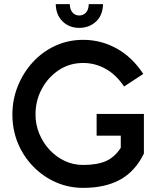

<svg xmlns="http://www.w3.org/2000/svg" viewBox="-20 -901 758 930"><path d="M383 9Q312 9 250 -18.5Q188 -46 140.5 -95Q93 -144 66.5 -208Q40 -272 40 -346Q40 -419 66.5 -484.5Q93 -550 139.5 -600.5Q186 -651 248.5 -679.5Q311 -708 383 -708Q469 -708 544.5 -666.5Q620 -625 674 -543L581 -482Q542 -540 491 -568Q440 -596 383 -596Q317 -596 265 -561.5Q213 -527 182.5 -470.5Q152 -414 152 -346Q152 -298 170 -254Q188 -210 220 -175.5Q252 -141 293.5 -121.5Q335 -102 383 -102Q450 -102 492.5 -120.5Q535 -139 565 -185V-244H448V-349H677V-157Q634 -70 561.5 -30.5Q489 9 383 9ZM364 -766Q315 -766 283 -797.5Q251 -829 250 -881H318Q319 -853 332 -839.5Q345 -826 364 -826Q383 -826 396 -839.5Q409 -853 410 -881H479Q478 -827 445 -796.5Q412 -766 364 -766Z"/></svg>

Font: Kulim Park SemiBold
Style: Regular
Weight: 600
Designer: Noponies / Dale Sattler
Foundry: Noponies
Version: Version 1.000; ttfautohint (v1.8.3)